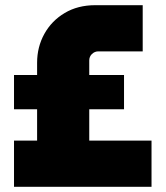

<svg xmlns="http://www.w3.org/2000/svg" viewBox="-20 -720 639 740"><path d="M34 0V-178H123V-299H34V-431H123V-478Q123 -539 151 -589.5Q179 -640 229.5 -670Q280 -700 347 -700H530V-522H359Q345 -522 334.5 -512Q324 -502 324 -487V-431H458V-299H324V-178H564V0Z"/></svg>

Font: MuseoModerno Black
Style: Regular
Weight: 900
Designer: Pablo Cosgaya, Héctor Gatti, Marcela Romero, and the Authors of The MuseoModerno Project.
Foundry: Omnibus-Type Team
Version: Version 1.001